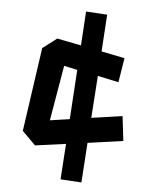

<svg xmlns="http://www.w3.org/2000/svg" viewBox="-49 -579 562 730"><g transform="rotate(5 232.0 -213.5)"><path d="M299 -41 289 111 209 106 218 -30 101 -14 50 -65 96 -385 150 -426 242 -408 250 -538 331 -533 322 -392 411 -374 396 -281 316 -298 305 -137 423 -154 434 -60ZM224 -125 236 -314 185 -325 149 -114Z"/></g></svg>

Font: ZCOOL KuaiLe
Style: Regular
Weight: 400
Designer: Lui Bingke
Foundry: ZCOOL
Version: Version 2.000